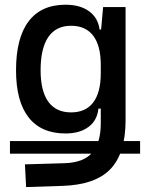

<svg xmlns="http://www.w3.org/2000/svg" viewBox="-20 -547 626 801"><path d="M21.5 94.2V41.5H564.5V94.2ZM88.9 233.4 84 138.7 250 133.8Q328.6 131.3 364.3 90.3Q399.9 49.3 400.4 -30.3V-408.2L410.2 -517.6H503.9V-45.9Q503.9 92.3 440.9 158.2Q377.9 224.1 240.2 228.5ZM253.4 9.8Q151.9 9.8 99.4 -57.1Q46.9 -124 46.9 -253.9Q46.9 -388.7 99.4 -458Q151.9 -527.3 253.4 -527.3Q314 -527.3 351.6 -500Q389.2 -472.7 395.5 -423.8H435.5L400.4 -276.4Q400.4 -356.4 368.9 -397.9Q337.4 -439.5 276.4 -439.5Q213.9 -439.5 181.6 -392.6Q149.4 -345.7 149.4 -253.9Q149.4 -167 181.6 -122.6Q213.9 -78.1 276.4 -78.1Q337.4 -78.1 368.9 -119.6Q400.4 -161.1 400.4 -241.2L435.5 -93.8H390.6Q385.7 -44.9 349.4 -17.6Q313 9.8 253.4 9.8Z"/></svg>

Font: Cascadia Mono
Style: Regular
Weight: 400
Monospace: yes
Designer: Aaron Bell
Foundry: Saja Typeworks
Version: Version 2404.023